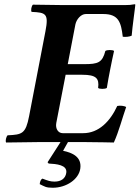

<svg xmlns="http://www.w3.org/2000/svg" viewBox="-20 -669 657 904"><path d="M377 -367H299L335 -554C340 -578 361 -603 384 -603H466C538 -603 550 -565 558 -496C570 -494 590 -496 600 -501C603 -542 617 -638 617 -646C617 -648 617 -649 614 -649C597 -646 589 -645 566 -645H283C283 -645 183 -646 135 -647C128 -641 124 -619 129 -613C196 -610 210 -605 194 -522L117 -122C101 -39 84 -35 16 -32C9 -26 4 -4 9 2C56 1 158 0 158 0H265L204 95L209 101C245 103 298 107 292 145C288 172 267 186 237 186C217 186 206 182 180 172C171 176 168 188 167 198C190 209 196 215 228 215C293 215 351 175 358 125C366 70 321 50 277 41L300 0H384C430 0 516 2 516 2C539 -48 556 -114 574 -165C565 -171 545 -173 532 -170C499 -98 445 -42 372 -42H275C254 -42 240 -63 245 -90L289 -317H367C433 -317 448 -300 442 -255C447 -249 476 -249 483 -255C489 -290 492 -309 499 -343C506 -377 510 -399 517 -429C512 -435 483 -435 476 -429C462 -374 441 -367 377 -367Z"/></svg>

Font: Libertinus Serif
Style: Bold Italic
Weight: 700
Italic angle: -12°
Designer: Philipp H. Poll, Khaled Hosny
Foundry: Caleb Maclennan
Version: Version 7.050;RELEASE